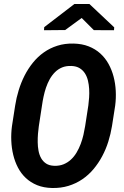

<svg xmlns="http://www.w3.org/2000/svg" viewBox="-20 -941 627 971"><path d="M546.4 -303.7Q540 -264.2 527.8 -225.1Q515.6 -186 496.8 -150.9Q478 -115.7 452.9 -85.7Q427.7 -55.7 396 -34.2Q364.3 -12.7 326.2 -1Q288.1 10.7 243.2 9.8Q200.7 8.8 167.7 -4.6Q134.8 -18.1 110.6 -40.8Q86.4 -63.5 70.8 -93.5Q55.2 -123.5 46.9 -158Q38.6 -192.4 37.1 -229.5Q35.6 -266.6 40.5 -303.2L56.6 -406.7Q62.5 -445.8 74.5 -484.6Q86.4 -523.4 104.2 -558.6Q122.1 -593.8 146.5 -624Q170.9 -654.3 201.7 -676Q232.4 -697.8 270 -709.7Q307.6 -721.7 352.1 -720.7Q395 -719.7 428.5 -706.5Q461.9 -693.4 487.1 -670.7Q512.2 -647.9 528.8 -617.9Q545.4 -587.9 554.4 -553.5Q563.5 -519 565.4 -481.4Q567.4 -443.8 562.5 -406.7ZM426.8 -408.2Q429.2 -426.3 430.7 -447.8Q432.1 -469.2 430.9 -491Q429.7 -512.7 424.8 -533.2Q419.9 -553.7 409.7 -569.8Q399.4 -585.9 382.8 -596.2Q366.2 -606.4 341.3 -607.4Q314.5 -608.4 293.9 -599.9Q273.4 -591.3 258.1 -575.9Q242.7 -560.5 231.4 -540.3Q220.2 -520 212.6 -497.6Q205.1 -475.1 200.2 -451.9Q195.3 -428.7 192.4 -407.7L176.3 -302.7Q173.8 -285.6 172.1 -264.6Q170.4 -243.7 170.7 -221.7Q170.9 -199.7 174.8 -178.7Q178.7 -157.7 188 -141.1Q197.3 -124.5 213.1 -114Q229 -103.5 253.9 -102.5Q280.3 -101.6 301.3 -110.1Q322.3 -118.7 338.6 -133.8Q355 -148.9 367.2 -169.4Q379.4 -189.9 387.9 -212.6Q396.5 -235.4 401.9 -258.8Q407.2 -282.2 410.6 -303.2ZM557.6 -802.7 556.6 -788.1 454.6 -788.6 393.1 -850.1 309.6 -789.1 202.6 -788.1 203.6 -803.7 356.4 -920.9H432.1Z"/></svg>

Font: Roboto Mono
Style: Bold Italic
Weight: 700
Designer: Google
Version: Version 2.000985; 2015; ttfautohint (v1.3)